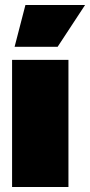

<svg xmlns="http://www.w3.org/2000/svg" viewBox="-20 -743 358 763"><path d="M28 0V-505H252V0ZM81 -723H318L209 -557H38Z"/></svg>

Font: Titillium Web Black
Style: Regular
Weight: 900
Version: Version 1.002;PS 35.000;hotconv 1.0.70;makeotf.lib2.5.55311